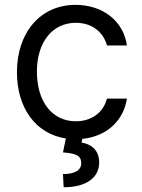

<svg xmlns="http://www.w3.org/2000/svg" viewBox="-20 -573 598 806"><path d="M51.1 -269.9C51.1 -122.2 127.8 -11.4 256.4 8.2L244.3 66.8C298.3 71 321 79.5 321 112.2C321 144.9 288.4 157.7 244.3 157.7L247.2 213.1C345.2 213.1 396.3 170.5 396.3 109.4C396.3 54 359.4 31.2 322.4 25.6L325.6 9.9C431.1 -0.4 499.6 -70 512.8 -159.1H429C413.4 -99.4 363.6 -63.9 298.3 -63.9C198.9 -63.9 134.9 -146.3 134.9 -272.7C134.9 -396.3 200.3 -477.3 298.3 -477.3C372.2 -477.3 416.2 -431.8 429 -382.1H512.8C498.6 -484.4 411.9 -552.6 296.9 -552.6C149.1 -552.6 51.1 -436.1 51.1 -269.9Z"/></svg>

Font: Margiela Sans
Style: Regular
Weight: 400
Designer: Stefan Endress, Andreas Faust
Version: Version 1.100;FEAKit 1.0